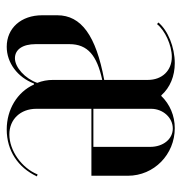

<svg xmlns="http://www.w3.org/2000/svg" viewBox="-4 -540 552 585"><g transform="rotate(90 272.5 -247.0)"><path d="M223 -288C88 -263 26 -218 26 -145V-99C26 -35 65 9 122 9C171 9 215 -24 234 -74H237C260 -23 313 9 374 9C438 9 490 -25 517 -83L511 -85C491 -36 438 1 389 1C343 1 311 -33 311 -81V-249H515V-360C515 -440 450 -503 370 -503C332 -503 297 -488 272 -462H270C246 -489 211 -503 172 -503C123 -503 72 -482 48 -453L53 -449C72 -473 117 -494 153 -494C194 -494 223 -465 223 -421ZM311 -431C311 -467 338 -497 371 -497C403 -497 427 -468 427 -428V-255H311ZM157 -16C130 -16 114 -40 114 -79V-182C114 -238 149 -266 223 -282V-132C223 -115 226 -99 232 -84C219 -47 185 -16 157 -16Z"/></g></svg>

Font: Moniqa SemBd Display
Style: Regular
Weight: 600
Designer: Rajesh Rajput
Foundry: Rajesh Rajput
Version: Version 1.000